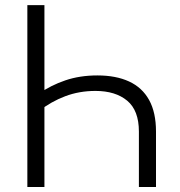

<svg xmlns="http://www.w3.org/2000/svg" viewBox="-20 -748 721 768"><path d="M369.6 -446.3Q443.8 -446.3 496.3 -422.1Q548.8 -397.9 576.4 -348.1Q604 -298.3 604 -221.7V0H535.6V-221.7Q535.6 -306.2 488.8 -345.2Q441.9 -384.3 361.8 -384.3Q296.9 -384.3 240.7 -363Q184.6 -341.8 135.7 -303.7V-373.5Q183.1 -406.7 241.2 -426.5Q299.3 -446.3 369.6 -446.3ZM157.7 -727.5V0H89.4V-727.5Z"/></svg>

Font: Inter 20pt Light
Style: Regular
Weight: 300
Version: Version 4.001;git-66647c0bb